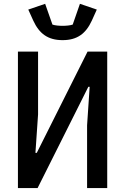

<svg xmlns="http://www.w3.org/2000/svg" viewBox="-20 -962 640 982"><path d="M71.7 0H172.2L431.8 -518.1H438.6L425.4 -321V0H528.4V-698.2H427.9L168 -180H161.2L174.7 -376.8V-698.2H71.7ZM124.6 -913 150.2 -856.5C180.8 -789.8 225.1 -756.7 300.1 -756.7C374.6 -756.7 419 -789.8 449.6 -856.5L475.1 -913L388.8 -942.5L351.9 -836.3C339.5 -831.7 316.4 -829.9 300.1 -829.9C283.7 -829.9 260.3 -831.7 248.2 -836.3L210.9 -942.5Z"/></svg>

Font: Margiela Mono Medium
Style: Regular
Weight: 500
Designer: Mike Abbink, Paul van der Laan, Pieter van Rosmalen
Foundry: Bold Monday
Version: Version 2.003 2021